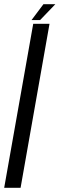

<svg xmlns="http://www.w3.org/2000/svg" viewBox="-40 -899 285 919"><path d="M-20 0 119 -785H197L58.5 0ZM111 -803 168 -879H225L152 -803Z"/></svg>

Font: Anybody Condensed Regular
Style: Italic
Weight: 400
Width: 3
Italic angle: -10°
Designer: Tyler Finck
Foundry: Etcetera Type Company
Version: Version 1.010; ttfautohint (v1.8.3) -l 8 -r 50 -G 200 -x 14 